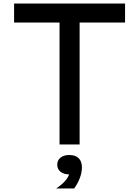

<svg xmlns="http://www.w3.org/2000/svg" viewBox="-20 -820 790 1090"><path d="M318 0V-692H60V-800H690V-692H432V0ZM373 170Q342 170 323.5 155Q305 140 305 115Q305 90 323.5 75Q342 60 373 60Q404 60 422.5 75Q441 90 441 115Q441 140 422.5 155Q404 170 373 170ZM299 250Q335 226 354 202Q373 178 373 162V60Q408 60 426.5 78Q445 96 445 130Q445 159 433.5 190Q422 221 401 250Z"/></svg>

Font: Martian Mono SemiExpanded
Style: Regular
Weight: 400
Width: 6
Monospace: yes
Designer: Roman Shamin
Foundry: Evil Martians
Version: Version 1.000